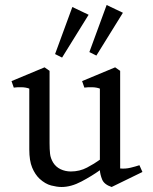

<svg xmlns="http://www.w3.org/2000/svg" viewBox="-20 -739 611 767"><path d="M426 8Q396 -2 388 -22Q380 -42 379 -59Q347 -36 305.5 -14Q264 8 226 8Q208 8 184.5 2Q161 -4 138 -25Q120 -42 108.5 -69.5Q97 -97 97 -142V-385Q84 -390 66.5 -390.5Q49 -391 35 -389L26 -415L158 -470L178 -456V-167Q178 -142 180 -124.5Q182 -107 192 -90Q203 -72 222 -63Q241 -54 263 -54Q298 -54 327.5 -69.5Q357 -85 379 -101V-385Q366 -390 348.5 -390.5Q331 -391 317 -389L308 -415L440 -470L460 -456V-66Q481 -64 501.5 -69Q522 -74 537 -79L549 -52ZM365 -517 337 -531 406 -719 471 -688ZM228 -509 200 -523 269 -711 334 -680Z"/></svg>

Font: Joan
Style: Regular
Weight: 400
Designer: Paolo Biagini
Version: Version 1.001; ttfautohint (v1.8.4.7-5d5b);gftools[0.9.30]